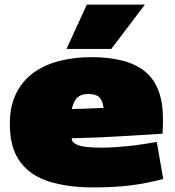

<svg xmlns="http://www.w3.org/2000/svg" viewBox="-20 -810 766 840"><path d="M388 10Q278 10 195.5 -15.5Q113 -41 68 -102Q23 -163 23 -268Q23 -347 51.5 -403Q80 -459 129 -493.5Q178 -528 242.5 -544Q307 -560 380 -560Q540 -560 616.5 -495.5Q693 -431 693 -290Q693 -278 692.5 -258.5Q692 -239 691 -225Q619 -221 519.5 -214.5Q420 -208 294 -205Q294 -205 294 -201Q295 -185 323 -174.5Q351 -164 425 -164Q472 -164 532.5 -170Q593 -176 666 -189L694 -27Q619 -7 547.5 1.5Q476 10 388 10ZM294 -333Q326 -334 363 -335Q400 -336 433 -338Q429 -371 414 -385Q399 -399 366 -399Q337 -399 320 -384.5Q303 -370 294 -333ZM271 -596 360 -790H614L467 -596Z"/></svg>

Font: Georama Extended Black
Style: Regular
Weight: 900
Width: 7
Designer: Jean-Baptiste Levee
Foundry: Production Type
Version: Version 1.000